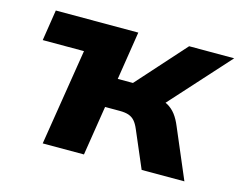

<svg xmlns="http://www.w3.org/2000/svg" viewBox="-77 -618 918 733"><g transform="rotate(15 382.5 -251.5)"><path d="M143 0 204 -381H41L60 -503H386L356 -312H416L587 -503H765L533 -246L518 -280Q545 -278 563.5 -267.5Q582 -257 595.5 -239.5Q609 -222 620 -195L703 0H534L472 -145Q464 -164 454.5 -175Q445 -186 431 -191Q417 -196 395 -196H337L306 0Z"/></g></svg>

Font: Nunito Sans 7pt ExtraBold
Style: Italic
Weight: 800
Italic angle: -9°
Designer: Vernon Adams
Foundry: Vernon Adams
Version: Version 3.101;gftools[0.9.27]